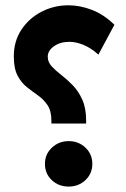

<svg xmlns="http://www.w3.org/2000/svg" viewBox="-20 -706 478 726"><path d="M32.2 -492.7Q32.2 -550.3 61 -593.8Q89.8 -637.2 137 -661.6Q184.1 -686 238.8 -686Q282.2 -686 327.4 -668.7Q372.6 -651.4 412.6 -612.3L352.1 -499.5Q323.7 -524.9 295.4 -536.4Q267.1 -547.9 242.7 -547.9Q208 -547.9 184.3 -531.2Q160.6 -514.6 160.6 -491.7Q160.6 -471.2 175.3 -455.3Q189.9 -439.5 211.7 -422.6Q233.4 -405.8 254.9 -383.8Q276.4 -361.8 291 -329.6Q305.7 -297.4 305.7 -250V-238.8H174.3V-249.5Q174.3 -286.6 159.9 -308.1Q145.5 -329.6 124.5 -344.5Q103.5 -359.4 82.3 -376Q61 -392.6 46.6 -419.7Q32.2 -446.8 32.2 -492.7ZM149.9 -86.4Q149.9 -123 176.3 -147.7Q202.6 -172.4 239.7 -172.4Q277.3 -172.4 303.2 -147.7Q329.1 -123 329.1 -86.4Q329.1 -49.3 303 -24.9Q276.9 -0.5 239.7 -0.5Q201.7 -0.5 175.8 -24.9Q149.9 -49.3 149.9 -86.4Z"/></svg>

Font: Vazirmatn UI FD ExtraBold
Style: Regular
Weight: 800
Designer: Saber Rastikerdar
Foundry: Saber Rastikerdar
Version: Version 33.003